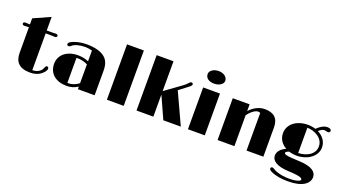

<svg xmlns="http://www.w3.org/2000/svg" viewBox="-70 -1421 3994 2251"><g transform="rotate(20 1927.0 -296.0)"><path d="M93.8 -165.5C93.8 -56.6 149.9 9.3 285.2 9.3C329.6 9.3 366.2 0 395 -15.6C445.3 -43.9 471.7 -84 471.7 -105C471.7 -118.7 462.9 -128.4 451.7 -128.4C440.9 -128.4 433.1 -122.1 424.8 -98.1C419.4 -84 409.7 -68.8 397.9 -59.6C371.1 -36.6 342.3 -27.3 302.7 -26.9V-485.8H356.4C373.5 -485.8 383.8 -485.4 392.1 -484.9C401.4 -484.4 407.7 -483.4 417 -483.4C430.7 -483.4 443.4 -490.7 443.4 -502.9C443.4 -516.6 431.2 -523.4 414.6 -523.4C409.2 -523.4 404.3 -522.9 394.5 -522.5C386.7 -522 377.9 -521.5 368.2 -521.5H302.7V-690.9L93.3 -597.2V-521.5H85.9C75.2 -521.5 66.9 -522 59.6 -522.5C49.3 -522.9 43.9 -523.4 39.1 -523.4C21.5 -523.4 10.7 -516.6 10.7 -502.9C10.7 -490.7 22.5 -483.4 37.1 -483.4C45.9 -483.4 52.2 -484.4 62 -484.9C68.8 -485.4 79.1 -485.8 93.3 -485.8Z M517.1 -186.5C517.1 -60.5 610.4 9.3 742.7 9.3C791.5 9.3 836.9 -2.4 881.3 -32.2V0H1090.3V-306.2C1090.3 -408.7 1055.7 -461.4 984.9 -496.6C942.9 -517.1 876 -530.3 805.2 -530.3C746.6 -530.3 690.9 -521 645.5 -503.9C595.2 -484.4 584.5 -470.2 584.5 -455.6C584.5 -444.8 592.8 -436 606.4 -436C613.3 -436 623 -440.4 632.3 -448.7C664.6 -479 730.5 -494.6 792 -494.6C820.8 -494.6 854 -489.7 881.3 -481.9V-347.7C839.8 -365.7 792.5 -374.5 749.5 -374.5C607.4 -374.5 517.1 -294.4 517.1 -186.5ZM740.2 -27.3V-337.9C746.1 -338.9 752.4 -339.4 758.8 -339.4C797.9 -339.4 838.4 -330.6 881.3 -309.6V-74.2C836.4 -40.5 792.5 -26.9 751.5 -26.9C747.6 -26.9 743.7 -26.9 740.2 -27.3Z M1243.2 0H1453.1V-690.9H1243.2Z M1612.8 0H1822.8V-275.4L1947.3 0H2165.5L1985.8 -388.7L2078.1 -459.5C2119.6 -490.2 2127 -500 2127 -512.2C2127 -522 2120.1 -530.3 2107.9 -530.3C2098.6 -530.3 2087.9 -524.4 2077.6 -512.2C2063 -495.1 2047.4 -481.4 2028.3 -467.3L1822.8 -318.4V-690.9H1612.8Z M2359.4 -606.9C2422.9 -606.9 2471.7 -640.6 2471.7 -682.6C2471.7 -722.2 2432.6 -764.6 2362.3 -764.6C2296.4 -764.6 2250 -728.5 2250 -688.5C2250 -640.1 2289.6 -606.9 2359.4 -606.9ZM2254.4 0H2464.4V-521.5H2254.4Z M2624 0H2834V-384.8C2872.6 -439.9 2924.8 -476.1 2957 -476.1C2967.8 -476.1 2978.5 -472.7 2985.4 -468.3V0H3195.3V-363.3C3195.3 -474.6 3138.7 -530.3 3022.9 -530.3C2957 -530.3 2888.7 -498.5 2834 -438V-521.5H2624Z M3316.9 -60.1C3316.9 2.9 3377.4 51.8 3528.3 59.1C3697.8 66.4 3704.6 85.9 3704.6 104C3704.6 117.7 3659.2 139.2 3563 139.2C3499 139.2 3435.1 126.5 3389.6 106.9C3379.9 102.1 3369.6 95.7 3361.8 91.3C3353 85.9 3346.2 82 3337.4 82C3328.6 82 3318.4 88.9 3318.4 100.1C3318.4 113.3 3326.2 123 3349.1 134.3C3411.6 163.1 3481 173.3 3565.9 173.3C3744.1 173.3 3825.7 106 3825.7 26.9C3825.7 -32.2 3776.9 -89.8 3598.6 -95.2C3441.4 -99.6 3418 -112.8 3418 -130.4C3418 -140.1 3438 -152.3 3461.4 -159.2C3492.2 -149.4 3526.4 -144 3562 -144.5C3685.5 -145 3804.7 -221.7 3804.7 -335.9C3804.7 -409.7 3759.8 -467.8 3692.9 -500.5C3715.3 -521.5 3740.2 -537.1 3760.7 -537.1C3765.1 -537.1 3776.4 -536.1 3783.2 -533.7C3793 -530.8 3799.8 -529.3 3807.1 -529.3C3820.3 -529.3 3833.5 -536.1 3833.5 -553.2C3833.5 -569.8 3817.4 -582.5 3784.7 -582.5C3739.7 -582.5 3694.8 -553.7 3656.2 -515.6C3626.5 -524.9 3593.8 -530.3 3560.1 -530.3C3416 -530.3 3316.9 -448.2 3316.9 -339.4C3316.9 -267.6 3356 -211.9 3416 -178.7C3351.1 -148.9 3316.9 -107.9 3316.9 -60.1ZM3564 -180.2V-495.6C3659.7 -493.7 3766.1 -437.5 3766.1 -335C3766.1 -230.5 3658.7 -181.6 3564 -180.2Z"/></g></svg>

Font: Limelight
Style: Regular
Weight: 400
Designer: Nicole Fally
Foundry: Nicole Fally
Version: Version 1.002